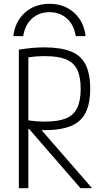

<svg xmlns="http://www.w3.org/2000/svg" viewBox="-20 -989 540 1009"><path d="M240 -969Q317 -969 369 -922.5Q421 -876 430 -799H378Q369 -858 332 -891.5Q295 -925 240 -925Q185 -925 148 -891.5Q111 -858 102 -799H50Q59 -876 111 -922.5Q163 -969 240 -969ZM79 -728Q122 -735 153 -737.5Q184 -740 213 -740Q300 -740 353 -718.5Q406 -697 430 -649Q454 -601 454 -523Q454 -445 430 -397Q406 -349 353 -327Q300 -305 213 -305Q185 -305 158.5 -307.5Q132 -310 98 -315L113 -359Q145 -354 168.5 -352Q192 -350 216 -350Q285 -350 326 -366.5Q367 -383 385.5 -421.5Q404 -460 404 -522Q404 -586 385.5 -623.5Q367 -661 326 -677.5Q285 -694 216 -694Q191 -694 166 -692Q141 -690 108 -684L129 -708V0H79ZM403 0 115 -332H175L464 0Z"/></svg>

Font: M PLUS 1 Code Light
Style: Regular
Weight: 300
Designer: Coji Morishita
Foundry: UNDERFOREST DESIGN
Version: Version 1.002